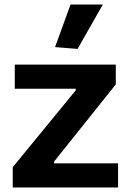

<svg xmlns="http://www.w3.org/2000/svg" viewBox="-20 -824 574 844"><path d="M222 -617 290 -804H432L321 -609ZM36 -89 313 -427V-434H45V-540H489V-453L218 -114V-106H499V0H36Z"/></svg>

Font: Encode Sans Normal
Style: SemiBold
Weight: 600
Designer: Pablo Impallari, Andres Torresi
Foundry: Pablo Impallari, Andres Torresi
Version: Version 1.000; ttfautohint (v1.00) -l 8 -r 50 -G 200 -x 14 -